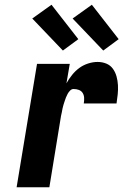

<svg xmlns="http://www.w3.org/2000/svg" viewBox="-20 -789 540 809"><path d="M50 0 136 -520H274L260 -438Q270 -456 283.5 -473Q297 -490 314 -502.5Q331 -515 351.5 -521.5Q372 -528 391 -528Q411 -528 428 -521Q445 -514 455.5 -499.5Q466 -485 471 -467Q476 -449 477 -430Q478 -411 476 -391.5Q474 -372 471 -353H333Q335 -365 334.5 -376.5Q334 -388 328.5 -397Q323 -406 312.5 -410Q302 -414 290 -414Q282 -414 275.5 -407.5Q269 -401 265 -393.5Q261 -386 258 -378.5Q255 -371 252.5 -363Q250 -355 247.5 -347.5Q245 -340 243.5 -332Q242 -324 240.5 -316Q239 -308 237 -300L188 0ZM415 -576 286 -711 367 -769 480 -624ZM245 -576 116 -711 197 -769 310 -624Z"/></svg>

Font: Iosevka SS04 Heavy
Style: Italic
Weight: 900
Italic angle: -9°
Monospace: yes
Designer: Belleve Invis
Foundry: Belleve Invis
Version: Version 19.0.0; ttfautohint (v1.8.4)